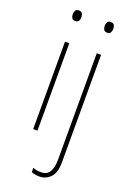

<svg xmlns="http://www.w3.org/2000/svg" viewBox="-179 -836 747 1090"><g transform="rotate(20 195.0 -291.5)"><path d="M99 -773Q115 -773 120 -763Q125 -753 125 -741Q125 -728 119.5 -718.5Q114 -709 98 -709Q84 -709 78.5 -718.5Q73 -728 73 -741Q73 -753 78.5 -763Q84 -773 99 -773ZM111 -579V-51H85V-579ZM266 -741Q266 -753 271 -763Q276 -773 291 -773Q308 -773 313 -763Q318 -753 318 -741Q318 -728 312.5 -718.5Q307 -709 291 -709Q277 -709 271.5 -718.5Q266 -728 266 -741ZM210 190Q194 190 182 187.5Q170 185 161 181V155Q172 160 184.5 162Q197 164 210 164Q245 164 261 138.5Q277 113 277 65V-579H303V71Q303 134 275.5 162Q248 190 210 190Z"/></g></svg>

Font: Noto Sans Tamil UI SemiCondensed Thin
Style: Regular
Weight: 100
Width: 4
Designer: Jelle Bosma - Monotype Design Team
Foundry: Monotype Imaging Inc.
Version: Version 2.004; ttfautohint (v1.8.4.7-5d5b)